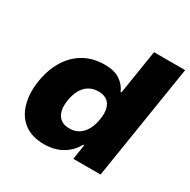

<svg xmlns="http://www.w3.org/2000/svg" viewBox="-160 -857 1011 1020"><g transform="rotate(30 345.5 -347.0)"><path d="M239 11Q163 11 116.5 -24Q70 -59 52 -119.5Q34 -180 44 -255Q55 -334 89.5 -393Q124 -452 179.5 -484.5Q235 -517 309 -517Q366 -517 401 -494Q436 -471 452 -433H457L500 -705H691L579 0H412L426 -91H420Q401 -56 372 -33Q343 -10 309 0.5Q275 11 239 11ZM312 -129Q346 -129 370.5 -145Q395 -161 410.5 -190.5Q426 -220 431 -259Q439 -314 418.5 -345.5Q398 -377 349 -377Q316 -377 291 -361.5Q266 -346 250.5 -317Q235 -288 230 -248Q222 -193 243.5 -161Q265 -129 312 -129Z"/></g></svg>

Font: Nunito Sans 7pt Black
Style: Italic
Weight: 900
Italic angle: -9°
Version: Version 3.101;gftools[0.9.27]